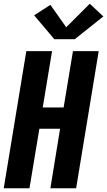

<svg xmlns="http://www.w3.org/2000/svg" viewBox="-20 -1009 574 1029"><path d="M0 0 121 -735H259L209 -433H321L371 -735H509L388 0H250L302 -319H191L138 0ZM271 -799 163 -927 250 -983 335 -863 461 -989 534 -921 381 -799Z"/></svg>

Font: Iosevka Curly Heavy Oblique
Style: Regular
Weight: 900
Italic angle: -9°
Monospace: yes
Designer: Belleve Invis
Foundry: Belleve Invis
Version: Version 11.1.0; ttfautohint (v1.8.3)